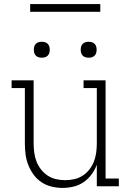

<svg xmlns="http://www.w3.org/2000/svg" viewBox="-20 -914 640 942"><path d="M287 8Q260 8 233 1.5Q206 -5 183.5 -20Q161 -35 145 -57Q129 -79 119 -104Q109 -129 105.5 -156Q102 -183 102 -210V-482H37V-520H145V-210Q145 -188 148 -165.5Q151 -143 159 -122Q167 -101 181 -83Q195 -65 214 -52.5Q233 -40 255.5 -35Q278 -30 300 -30Q322 -30 344.5 -35Q367 -40 386 -52.5Q405 -65 419 -83Q433 -101 441 -122Q449 -143 452 -165.5Q455 -188 455 -210V-482H390V-520H498V-38H563V0H455V-106Q446 -81 429.5 -58.5Q413 -36 390.5 -20.5Q368 -5 341 1.5Q314 8 287 8ZM415 -631Q407 -631 399.5 -633Q392 -635 386 -641Q380 -647 378 -654.5Q376 -662 376 -670Q376 -678 378 -685.5Q380 -693 386 -699Q392 -705 399.5 -707Q407 -709 415 -709Q423 -709 430.5 -707Q438 -705 444 -699Q450 -693 452 -685.5Q454 -678 454 -670Q454 -662 452 -654.5Q450 -647 444 -641Q438 -635 430.5 -633Q423 -631 415 -631ZM185 -631Q177 -631 169.5 -633Q162 -635 156 -641Q150 -647 148 -654.5Q146 -662 146 -670Q146 -678 148 -685.5Q150 -693 156 -699Q162 -705 169.5 -707Q177 -709 185 -709Q193 -709 200.5 -707Q208 -705 214 -699Q220 -693 222 -685.5Q224 -678 224 -670Q224 -662 222 -654.5Q220 -647 214 -641Q208 -635 200.5 -633Q193 -631 185 -631ZM128 -856V-894H472V-856Z"/></svg>

Font: Iosevka Etoile Extralight
Style: Regular
Weight: 200
Designer: Belleve Invis
Foundry: Belleve Invis
Version: Version 22.1.2; ttfautohint (v1.8.4)